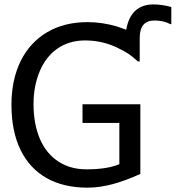

<svg xmlns="http://www.w3.org/2000/svg" viewBox="-20 -841 801 875"><path d="M760.7 -809.1C732.4 -816.9 705.1 -820.8 679.2 -820.8C610.4 -820.8 568.8 -782.2 555.2 -705.6C541 -710.9 526.9 -715.8 513.7 -720.2C468.8 -733.4 423.8 -740.2 378.9 -740.2C309.1 -740.2 248 -725.1 195.8 -694.8C91.3 -633.8 32.2 -517.1 32.2 -364.3C32.2 -283.2 45.9 -214.4 73.7 -157.7C128.9 -44.4 234.9 14.2 377.9 14.2C453.6 14.2 528.3 -7.3 619.6 -48.3V-365.7H356V-280.8H523.9V-92.8C486.8 -77.1 437 -69.3 374 -69.3C325.2 -69.3 282.7 -81.1 246.6 -104.5C173.8 -151.4 132.8 -242.7 132.8 -367.2C132.8 -421.4 142.1 -470.2 160.2 -514.2C196.3 -602.1 268.1 -656.7 367.2 -656.7C420.4 -656.7 470.2 -645.5 516.6 -622.6C540 -611.3 557.1 -601.6 567.9 -594.2C578.6 -586.9 592.3 -575.7 608.4 -561H616.7V-667.5C616.7 -720.7 638.7 -747.6 683.1 -747.6C710.9 -747.6 735.4 -742.2 756.3 -731H760.7Z"/></svg>

Font: SG Kara SemiBold
Style: Regular
Weight: 400
Designer: Damoon Khanjanzadeh
Version: Version 1.000